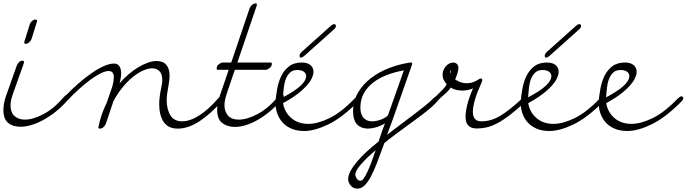

<svg xmlns="http://www.w3.org/2000/svg" viewBox="-42 -737 4042 1130"><path d="M334 -166Q347 -181 359 -181Q369 -181 369 -171Q369 -164 360 -152Q325 -111 287.5 -81Q250 -51 213 -31Q176 -11 142 -1Q108 9 79 9Q33 9 5.5 -14Q-22 -37 -22 -90Q-22 -129 -6 -174L57 -352Q61 -362 70 -371Q79 -380 91 -380Q99 -380 99 -372Q99 -367 98 -364L35 -187Q20 -146 20 -116Q20 -75 43.5 -54Q67 -33 105 -33Q153 -33 215 -66Q277 -99 334 -166ZM133 -593Q136 -604 146 -613Q156 -622 168 -622Q176 -622 176 -614Q176 -612 175.5 -611Q175 -610 175 -608L144 -509Q140 -497 130 -488Q120 -479 108 -479Q101 -479 101 -486Q101 -491 102 -494Z M353 -144Q340 -130 331 -130Q321 -130 321 -140Q321 -147 332 -161Q375 -207 417.5 -244Q460 -281 498.5 -307.5Q537 -334 570.5 -348.5Q604 -363 629 -363Q651 -363 661 -346.5Q671 -330 671 -307Q671 -281 662 -247Q686 -275 714.5 -299.5Q743 -324 771.5 -341Q800 -358 828 -368Q856 -378 879 -378Q918 -378 937 -355Q956 -332 956 -294Q956 -277 953.5 -258Q951 -239 947.5 -220Q944 -201 941.5 -183Q939 -165 939 -150Q939 -93 961 -58Q983 -23 1029 -23Q1077 -23 1131.5 -58Q1186 -93 1243 -159Q1257 -175 1267 -175Q1272 -175 1275.5 -172.5Q1279 -170 1279 -165Q1279 -159 1268 -146Q1200 -68 1133 -24Q1066 20 1004 20Q948 20 921.5 -19Q895 -58 895 -124Q895 -168 909 -230Q913 -249 913 -268Q913 -300 897 -317.5Q881 -335 853 -335Q830 -335 800.5 -322Q771 -309 740 -284Q709 -259 679 -222.5Q649 -186 625 -140L581 -9Q577 2 567.5 11Q558 20 545 20Q537 20 537 13Q537 10 538 8Q551 -61 586 -132L620 -231Q628 -263 628 -282Q628 -319 598 -319Q578 -319 550.5 -305.5Q523 -292 491 -268.5Q459 -245 423.5 -213Q388 -181 353 -144Z M1593 -166Q1606 -181 1617 -181Q1628 -181 1628 -171Q1628 -165 1618 -152Q1584 -113 1547.5 -82.5Q1511 -52 1475 -31.5Q1439 -11 1405 -0.5Q1371 10 1341 10Q1296 10 1266 -13Q1236 -36 1236 -90Q1236 -127 1252 -174L1304 -326H1242Q1233 -326 1233 -333Q1233 -350 1246.5 -359.5Q1260 -369 1268 -369H1319L1427 -688Q1430 -698 1440.5 -707.5Q1451 -717 1463 -717Q1470 -717 1470 -710Q1470 -707 1468 -701L1355 -369H1549Q1558 -369 1558 -362Q1558 -347 1544.5 -336.5Q1531 -326 1523 -326H1340L1293 -187Q1279 -145 1279 -117Q1279 -81 1300 -57Q1321 -33 1363 -33Q1412 -33 1473.5 -65.5Q1535 -98 1593 -166Z M1623 -164Q1690 -199 1725 -230.5Q1760 -262 1760 -291Q1758 -308 1744 -316.5Q1730 -325 1708 -325Q1681 -325 1665 -310Q1649 -295 1640 -271.5Q1631 -248 1628 -219.5Q1625 -191 1623 -164ZM1787 -265Q1769 -235 1729.5 -200.5Q1690 -166 1624 -130Q1632 -78 1671.5 -43Q1711 -8 1773 -8Q1827 -8 1896.5 -41.5Q1966 -75 2045 -157Q2058 -170 2066 -170Q2071 -170 2074.5 -166.5Q2078 -163 2078 -159Q2078 -151 2065 -138Q1971 -44 1890.5 -5Q1810 34 1748 34Q1708 34 1676.5 21.5Q1645 9 1623.5 -13.5Q1602 -36 1590.5 -67.5Q1579 -99 1579 -136Q1582 -173 1589.5 -214.5Q1597 -256 1613.5 -290Q1630 -324 1659 -346.5Q1688 -369 1734 -369Q1767 -369 1785 -354Q1803 -339 1803 -314Q1803 -294 1787 -265ZM1905 -585Q1916 -595 1925 -595Q1930 -595 1932.5 -591.5Q1935 -588 1935 -583Q1935 -574 1920 -561L1750 -409Q1737 -398 1730 -398Q1721 -398 1721 -409Q1721 -420 1735 -433Z M2505 -155Q2521 -171 2529 -171Q2540 -171 2540 -160Q2540 -149 2523.5 -131.5Q2507 -114 2480.5 -92Q2454 -70 2420 -45Q2386 -20 2350.5 6Q2315 32 2280.5 57.5Q2246 83 2220 105Q2197 169 2178 218.5Q2159 268 2140.5 302.5Q2122 337 2103 355Q2084 373 2062 373Q2036 373 2021.5 354.5Q2007 336 2007 318Q2007 296 2021 269.5Q2035 243 2059 214.5Q2083 186 2115.5 156Q2148 126 2186 96Q2195 70 2204 43Q2213 16 2224 -11Q2195 6 2169 13Q2143 20 2121 20Q2036 16 2036 -81Q2036 -143 2065 -192Q2094 -241 2141.5 -277.5Q2189 -314 2249.5 -337Q2310 -360 2372 -369H2376Q2384 -369 2384 -362Q2384 -360 2382 -354L2286 -81Q2272 -40 2259.5 -6.5Q2247 27 2236 56Q2276 25 2318.5 -6.5Q2361 -38 2397.5 -66Q2434 -94 2462.5 -117Q2491 -140 2505 -155ZM2169 147Q2118 190 2083.5 229Q2049 268 2049 292Q2049 299 2057 313Q2065 327 2080 327Q2089 327 2099.5 312Q2110 297 2121.5 272Q2133 247 2145 214.5Q2157 182 2169 147ZM2242 -60Q2244 -66 2244 -66L2250 -83L2335 -323Q2284 -314 2237.5 -296.5Q2191 -279 2155.5 -252Q2120 -225 2099.5 -188Q2079 -151 2079 -104Q2079 -63 2098 -43Q2117 -23 2147 -23Q2165 -23 2180.5 -27Q2196 -31 2208.5 -36.5Q2221 -42 2230 -48.5Q2239 -55 2242 -60Z M2526 -137Q2512 -125 2505 -125Q2500 -125 2498 -128.5Q2496 -132 2496 -137Q2496 -143 2507.5 -154.5Q2519 -166 2534 -180.5Q2549 -195 2564 -210.5Q2579 -226 2587 -240Q2576 -255 2569.5 -267Q2563 -279 2563 -299Q2563 -311 2567.5 -323Q2572 -335 2580.5 -345.5Q2589 -356 2601 -362.5Q2613 -369 2629 -369Q2656 -364 2656 -337Q2656 -323 2649.5 -303Q2643 -283 2637 -269Q2655 -258 2670.5 -252.5Q2686 -247 2706 -247Q2725 -247 2741.5 -253Q2758 -259 2772 -268Q2782 -275 2788 -275Q2794 -275 2797 -268Q2797 -262 2794 -255Q2741 -140 2741 -79Q2741 -23 2790 -23Q2818 -23 2844 -30Q2870 -37 2898 -53Q2926 -69 2959 -95Q2992 -121 3033 -159Q3045 -171 3053 -171Q3063 -171 3063 -160Q3063 -151 3049 -137Q2999 -91 2960 -61Q2921 -31 2887.5 -13Q2854 5 2824 12Q2794 19 2763 19Q2698 19 2698 -49Q2698 -79 2708 -120.5Q2718 -162 2742 -217Q2712 -204 2680 -204Q2660 -204 2641.5 -208.5Q2623 -213 2611 -222Q2596 -200 2575.5 -183Q2555 -166 2526 -137ZM2611 -303Q2612 -305 2612 -307Q2612 -309 2612 -311Q2612 -318 2608 -323H2607Q2607 -314 2611 -303ZM2600 -325H2599Z M3066 -164Q3133 -199 3168 -230.5Q3203 -262 3203 -291Q3201 -308 3187 -316.5Q3173 -325 3151 -325Q3124 -325 3108 -310Q3092 -295 3083 -271.5Q3074 -248 3071 -219.5Q3068 -191 3066 -164ZM3230 -265Q3212 -235 3172.5 -200.5Q3133 -166 3067 -130Q3075 -78 3114.5 -43Q3154 -8 3216 -8Q3270 -8 3339.5 -41.5Q3409 -75 3488 -157Q3501 -170 3509 -170Q3514 -170 3517.5 -166.5Q3521 -163 3521 -159Q3521 -151 3508 -138Q3414 -44 3333.5 -5Q3253 34 3191 34Q3151 34 3119.5 21.5Q3088 9 3066.5 -13.5Q3045 -36 3033.5 -67.5Q3022 -99 3022 -136Q3025 -173 3032.5 -214.5Q3040 -256 3056.5 -290Q3073 -324 3102 -346.5Q3131 -369 3177 -369Q3210 -369 3228 -354Q3246 -339 3246 -314Q3246 -294 3230 -265ZM3348 -585Q3359 -595 3368 -595Q3373 -595 3375.5 -591.5Q3378 -588 3378 -583Q3378 -574 3363 -561L3193 -409Q3180 -398 3173 -398Q3164 -398 3164 -409Q3164 -420 3178 -433Z M3525 -164Q3592 -199 3627 -230.5Q3662 -262 3662 -291Q3660 -308 3646 -316.5Q3632 -325 3610 -325Q3583 -325 3567 -310Q3551 -295 3542 -271.5Q3533 -248 3530 -219.5Q3527 -191 3525 -164ZM3689 -265Q3671 -235 3631.5 -200.5Q3592 -166 3526 -130Q3534 -78 3573.5 -43Q3613 -8 3675 -8Q3729 -8 3798.5 -41.5Q3868 -75 3947 -157Q3960 -170 3968 -170Q3973 -170 3976.5 -166.5Q3980 -163 3980 -159Q3980 -151 3967 -138Q3873 -44 3792.5 -5Q3712 34 3650 34Q3610 34 3578.5 21.5Q3547 9 3525.5 -13.5Q3504 -36 3492.5 -67.5Q3481 -99 3481 -136Q3484 -173 3491.5 -214.5Q3499 -256 3515.5 -290Q3532 -324 3561 -346.5Q3590 -369 3636 -369Q3669 -369 3687 -354Q3705 -339 3705 -314Q3705 -294 3689 -265Z"/></svg>

Font: Discipuli Britannica
Style: Regular
Weight: 400
Designer: Peter Wiegel
Foundry: Peter Wiegel
Version: Version 0.001 2009